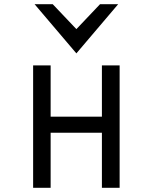

<svg xmlns="http://www.w3.org/2000/svg" viewBox="-20 -890 724 910"><path d="M342 -637 540 -870H454L342 -752L230 -870H144ZM547 0V-580H463V-337H220V-580H137V0H220V-261H463V0Z"/></svg>

Font: Charger Monospace
Style: Regular
Weight: 400
Designer: Jasper
Foundry: Cannot Into Space Fonts
Version: Version 0.980